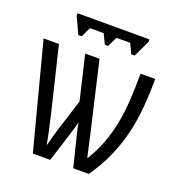

<svg xmlns="http://www.w3.org/2000/svg" viewBox="-130 -812 858 920"><g transform="rotate(20 299.0 -352.5)"><path d="M476.1 -705.1V-691.9L436 -607.9H418.9L395 -658.2H325.2L300.8 -607.9H284.2L259.8 -658.2H189.9L166 -607.9H148.9L109.9 -691.9V-705.1ZM138.2 0 -2 -536.1H76.2L155.8 -206.1Q165.5 -164.6 173.8 -126.2Q182.1 -87.9 186 -63H188Q190.4 -71.8 194.1 -85.4Q197.8 -99.1 202.1 -115Q206.5 -130.9 211.4 -147.2Q216.3 -163.6 221.2 -178.2L263.2 -311L210 -536.1H283.2L350.1 -247.1Q354 -231 359.4 -207.5Q364.7 -184.1 370.4 -158.9Q376 -133.8 381.3 -110.4Q386.7 -86.9 390.1 -70.8H393.1Q423.8 -121.6 443.1 -172.9Q462.4 -224.1 473.4 -280.3Q484.4 -336.4 488.3 -399.4Q492.2 -462.4 492.2 -536.1H566.9Q566.9 -456.5 560.5 -386.2Q554.2 -315.9 538.1 -250.7Q522 -185.5 494.4 -123.8Q466.8 -62 423.8 0H344.2L303.2 -166Q299.8 -178.7 297.1 -192.4Q294.4 -206.1 293 -215.8Q290.5 -206.1 286.6 -190.9Q282.7 -175.8 278.8 -165L227.1 0Z"/></g></svg>

Font: WenQuanYi Micro Hei Mono
Style: Regular
Weight: 400
Foundry: Ascender Corporation
Version: Version 0.2.0-beta